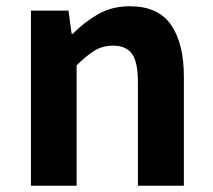

<svg xmlns="http://www.w3.org/2000/svg" viewBox="-20 -594 681 614"><path d="M79 0V-560H199L209 -486H213Q249 -523 293.5 -548.5Q338 -574 395 -574Q486 -574 527 -514.5Q568 -455 568 -349V0H421V-331Q421 -396 402 -422Q383 -448 342 -448Q308 -448 282 -432Q256 -416 225 -385V0Z"/></svg>

Font: Source Han Sans CN Bold
Style: Bold
Weight: 700
Designer: Ryoko NISHIZUKA 西塚涼子 (kana & ideographs); Paul D. Hunt (Latin, Greek & Cyrillic); Wenlong ZHANG 张文龙 (bopomofo); Sandoll 
Foundry: Adobe Systems Incorporated
Version: Version 1.00;May 30, 2023;FontCreator 11.5.0.2422 32-bit